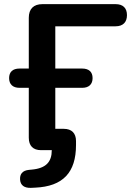

<svg xmlns="http://www.w3.org/2000/svg" viewBox="-20 -725 641 927"><path d="M150 181C284 175 347 108 347 -25V-44C347 -82 326 -103 288 -103H247V-301H377C409 -301 427 -318 427 -348C427 -378 409 -394 377 -394H247V-598H538C574 -598 593 -618 593 -652C593 -686 574 -705 538 -705H185C142 -705 119 -682 119 -639V-394H74C42 -394 24 -378 24 -348C24 -318 42 -301 74 -301H119V-60C119 -21 140 0 178 0H230C230 57 202 88 132 94L121 95C87 98 75 117 77 143C79 170 98 183 129 182Z"/></svg>

Font: Nunito
Style: Bold
Weight: 700
Designer: Vernon Adams
Foundry: Vernon Adams
Version: Version 3.602